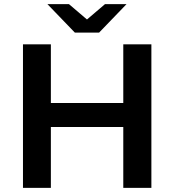

<svg xmlns="http://www.w3.org/2000/svg" viewBox="-20 -916 850 936"><path d="M581 -700H718V0H581V-297H228V0H92V-700H228V-414H581ZM211 -896H316L404 -821L492 -896H597L463 -757H345Z"/></svg>

Font: Belfius21
Style: Bold
Weight: 700
Designer: Montserrat's base design by Julieta Ulanovsky, modified by Coast SPRL for Belfius Bank NV.
Foundry: Montserrat's base design by Julieta Ulanovsky, modified by Coast SPRL for Belfius Bank NV.
Version: Version 2.000;FEAKit 1.0